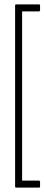

<svg xmlns="http://www.w3.org/2000/svg" viewBox="-20 -716 203 877"><path d="M54 141Q49 141 49 136V-691Q49 -696 54 -696H158Q163 -696 163 -691V-670Q163 -664 158 -664H81V109H158Q163 109 163 115V136Q163 141 158 141Z"/></svg>

Font: Sofia Sans Extra Condensed ExtraLight
Style: Regular
Weight: 250
Designer: Botio Nikoltchev, Ani Petrova
Foundry: lettersoup
Version: Version 4.101